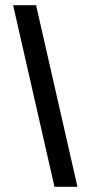

<svg xmlns="http://www.w3.org/2000/svg" viewBox="-20 -720 350 740"><path d="M278.5 0 119 -700H30.5L190 0Z"/></svg>

Font: MCL Standard
Style: Regular
Weight: 400
Designer: Květoslav Bartoš
Foundry: Florian Karsten
Version: Version 1.001;Glyphs 3.2.3 (3260)